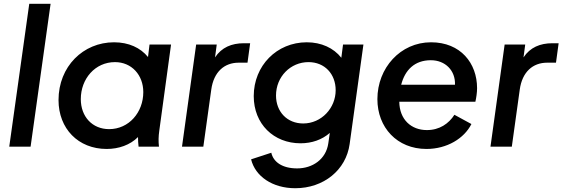

<svg xmlns="http://www.w3.org/2000/svg" viewBox="-20 -777 2979 1017"><path d="M29 0H142L248 -757H135Z M545 12C609 12 669 -9 711 -51C711 -33 712 -18 714 0H822C819 -29 819 -52 824 -87L886 -541H772L764 -475C724 -524 662 -553 584 -553C421 -553 290 -425 290 -247C290 -96 394 12 545 12ZM408 -252C408 -360 484 -448 589 -448C677 -448 739 -380 739 -289C739 -182 663 -93 558 -93C469 -93 408 -159 408 -252Z M944 0H1057L1099 -302C1112 -397 1169 -445 1244 -445H1291L1305 -548H1272C1207 -548 1154 -526 1119 -473L1128 -541H1019Z M1544 220C1694 220 1813 124 1832 -14L1905 -541H1797L1788 -471C1747 -523 1682 -553 1605 -553C1446 -553 1324 -429 1324 -268C1324 -120 1430 -18 1572 -18C1632 -18 1686 -37 1727 -73L1719 -18C1707 67 1635 115 1554 115C1475 115 1428 81 1417 32L1310 67C1332 157 1423 220 1544 220ZM1442 -271C1442 -371 1519 -448 1614 -448C1700 -448 1758 -385 1758 -299C1758 -205 1683 -123 1586 -123C1501 -123 1442 -185 1442 -271Z M2239 12C2348 12 2439 -44 2477 -120L2387 -169C2357 -122 2308 -88 2241 -88C2158 -88 2096 -144 2095 -238H2498C2503 -260 2507 -287 2507 -310C2507 -442 2420 -553 2263 -553C2101 -553 1979 -417 1979 -252C1979 -102 2083 12 2239 12ZM2105 -328C2125 -406 2176 -458 2262 -458C2339 -458 2393 -403 2390 -328Z M2578 0H2691L2733 -302C2746 -397 2803 -445 2878 -445H2925L2939 -548H2906C2841 -548 2788 -526 2753 -473L2762 -541H2653Z"/></svg>

Font: Mluvka SemiBold
Style: Italic
Weight: 600
Italic angle: -8°
Designer: Modified by Jiří Krblich, Original typeface by Gumpita Rahayu
Foundry: Gumpita Rahayu & Jiří Krblich
Version: Version 2.000;Glyphs 3.1.1 (3134)